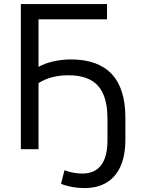

<svg xmlns="http://www.w3.org/2000/svg" viewBox="-20 -739 697 951"><path d="M282.3 171.4 299.3 104.4Q343.6 120.6 388.1 120.6Q449.3 120.6 480.8 79.3Q512.3 38 512.3 -43.8V-150.4Q512.3 -262 465.4 -314Q418.5 -366.1 319.9 -366.1Q230.7 -366.1 170.8 -327.3V0H83.3V-718.8H510V-643.3H170.8V-407.5Q198.4 -424 241.5 -434.3Q284.5 -444.6 331.1 -444.6Q465.1 -444.6 533 -372.7Q601 -300.9 601 -156.2V-47.1Q601 30.6 577.1 84.4Q553.2 138.1 508 165.3Q462.8 192.5 399.8 192.5Q365.8 192.5 335.5 186.8Q305.2 181.2 282.3 171.4Z"/></svg>

Font: Min Sans VF VF
Style: Regular
Weight: 400
Designer: Jinseong-Kim, NotoSansCJK, Nunito
Foundry: Jinseong-Kim
Version: Version 1.420;Glyphs 3.1.2 (3151)